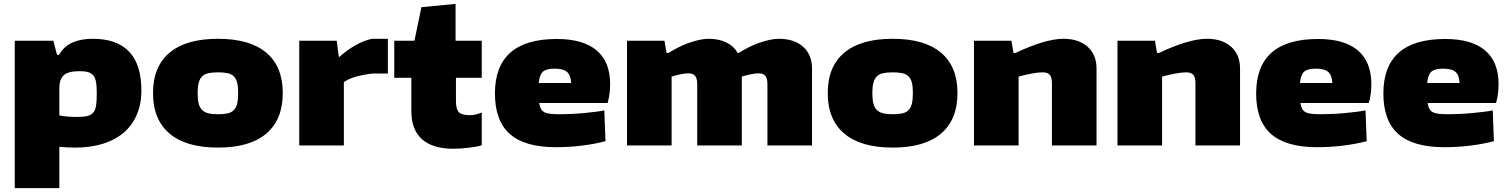

<svg xmlns="http://www.w3.org/2000/svg" viewBox="-20 -750 7778 990"><path d="M56 -540H255L274 -467H284Q310 -512 354 -531Q398 -550 458 -550Q583 -550 646 -483.5Q709 -417 709 -284Q709 -212 684.5 -156.5Q660 -101 615.5 -64Q571 -27 508.5 -8Q446 11 369 11Q347 11 326.5 10Q306 9 286 7V220H56ZM376 -147Q409 -147 429 -151.5Q449 -156 460.5 -169Q472 -182 475.5 -206Q479 -230 479 -269Q479 -303 475.5 -325Q472 -347 462 -360Q452 -373 434.5 -378Q417 -383 389 -383Q332 -383 309 -362Q286 -341 286 -296V-155Q326 -147 376 -147Z M1104 11Q940 11 854.5 -61Q769 -133 769 -270Q769 -407 854.5 -478.5Q940 -550 1104 -550Q1268 -550 1353 -478.5Q1438 -407 1438 -270Q1438 -133 1353 -61Q1268 11 1104 11ZM1104 -161Q1134 -161 1154 -165.5Q1174 -170 1186 -182.5Q1198 -195 1203 -216Q1208 -237 1208 -270Q1208 -303 1203 -323.5Q1198 -344 1186 -356Q1174 -368 1154 -372.5Q1134 -377 1104 -377Q1074 -377 1054 -372.5Q1034 -368 1022 -356Q1010 -344 1004.5 -323Q999 -302 999 -270Q999 -237 1004.5 -216Q1010 -195 1022 -183Q1034 -171 1054 -166Q1074 -161 1104 -161Z M1523 -540H1716L1727 -457H1731Q1769 -492 1813.5 -517Q1858 -542 1899 -550H1980V-371H1903Q1855 -366 1815 -354.5Q1775 -343 1753 -326V0H1523Z M2318 17Q2211 17 2156 -32Q2101 -81 2101 -177V-349H2013V-540H2117L2153 -713L2329 -730V-540H2464V-349H2331V-230Q2331 -187 2346 -171.5Q2361 -156 2403 -156Q2431 -156 2464 -170V-1Q2452 3 2435.5 6Q2419 9 2399.5 11.5Q2380 14 2359 15.5Q2338 17 2318 17Z M2846 9Q2686 9 2609 -59Q2532 -127 2532 -268Q2532 -549 2851 -549Q2987 -549 3056.5 -490Q3126 -431 3126 -316Q3126 -264 3113 -219H2760Q2763 -200 2769.5 -188.5Q2776 -177 2788 -171Q2800 -165 2819.5 -163Q2839 -161 2867 -161Q2894 -161 2926.5 -162.5Q2959 -164 2990.5 -167Q3022 -170 3050 -173.5Q3078 -177 3096 -181L3102 -22Q3045 -7 2979 1Q2913 9 2846 9ZM2839 -396Q2797 -396 2779.5 -380.5Q2762 -365 2758 -322H2925Q2923 -362 2904 -379Q2885 -396 2839 -396Z M3213 -540H3406L3417 -477H3427Q3451 -492 3477.5 -505.5Q3504 -519 3531 -528.5Q3558 -538 3584.5 -544Q3611 -550 3634 -550Q3687 -550 3725.5 -531Q3764 -512 3784 -477H3789Q3813 -492 3839.5 -505.5Q3866 -519 3893 -528.5Q3920 -538 3946.5 -544Q3973 -550 3996 -550Q4075 -550 4121 -509Q4167 -468 4167 -396V0H3937V-316Q3937 -346 3926 -359Q3915 -372 3889 -372Q3882 -372 3871.5 -370.5Q3861 -369 3849 -366.5Q3837 -364 3825.5 -361Q3814 -358 3805 -355V0H3575V-316Q3575 -346 3564 -359Q3553 -372 3527 -372Q3520 -372 3509.5 -370.5Q3499 -369 3487 -366.5Q3475 -364 3463.5 -361Q3452 -358 3443 -355V0H3213Z M4583 11Q4419 11 4333.5 -61Q4248 -133 4248 -270Q4248 -407 4333.5 -478.5Q4419 -550 4583 -550Q4747 -550 4832 -478.5Q4917 -407 4917 -270Q4917 -133 4832 -61Q4747 11 4583 11ZM4583 -161Q4613 -161 4633 -165.5Q4653 -170 4665 -182.5Q4677 -195 4682 -216Q4687 -237 4687 -270Q4687 -303 4682 -323.5Q4677 -344 4665 -356Q4653 -368 4633 -372.5Q4613 -377 4583 -377Q4553 -377 4533 -372.5Q4513 -368 4501 -356Q4489 -344 4483.5 -323Q4478 -302 4478 -270Q4478 -237 4483.5 -216Q4489 -195 4501 -183Q4513 -171 4533 -166Q4553 -161 4583 -161Z M5002 -540H5195L5206 -477H5216Q5290 -512 5353 -531Q5416 -550 5463 -550Q5542 -550 5588 -509Q5634 -468 5634 -396V0H5404V-321Q5404 -351 5393 -364Q5382 -377 5356 -377Q5333 -377 5298.5 -370.5Q5264 -364 5232 -355V0H5002Z M5742 -540H5935L5946 -477H5956Q6030 -512 6093 -531Q6156 -550 6203 -550Q6282 -550 6328 -509Q6374 -468 6374 -396V0H6144V-321Q6144 -351 6133 -364Q6122 -377 6096 -377Q6073 -377 6038.5 -370.5Q6004 -364 5972 -355V0H5742Z M6771 9Q6611 9 6534 -59Q6457 -127 6457 -268Q6457 -549 6776 -549Q6912 -549 6981.5 -490Q7051 -431 7051 -316Q7051 -264 7038 -219H6685Q6688 -200 6694.5 -188.5Q6701 -177 6713 -171Q6725 -165 6744.5 -163Q6764 -161 6792 -161Q6819 -161 6851.5 -162.5Q6884 -164 6915.5 -167Q6947 -170 6975 -173.5Q7003 -177 7021 -181L7027 -22Q6970 -7 6904 1Q6838 9 6771 9ZM6764 -396Q6722 -396 6704.5 -380.5Q6687 -365 6683 -322H6850Q6848 -362 6829 -379Q6810 -396 6764 -396Z M7427 9Q7267 9 7190 -59Q7113 -127 7113 -268Q7113 -549 7432 -549Q7568 -549 7637.5 -490Q7707 -431 7707 -316Q7707 -264 7694 -219H7341Q7344 -200 7350.5 -188.5Q7357 -177 7369 -171Q7381 -165 7400.5 -163Q7420 -161 7448 -161Q7475 -161 7507.5 -162.5Q7540 -164 7571.5 -167Q7603 -170 7631 -173.5Q7659 -177 7677 -181L7683 -22Q7626 -7 7560 1Q7494 9 7427 9ZM7420 -396Q7378 -396 7360.5 -380.5Q7343 -365 7339 -322H7506Q7504 -362 7485 -379Q7466 -396 7420 -396Z"/></svg>

Font: Encode Sans Wide
Style: Black
Weight: 900
Designer: Pablo Impallari, Andres Torresi
Foundry: Pablo Impallari, Andres Torresi
Version: Version 1.000; ttfautohint (v1.00) -l 8 -r 50 -G 200 -x 14 -